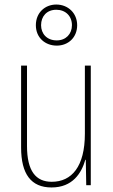

<svg xmlns="http://www.w3.org/2000/svg" viewBox="-20 -816 498 846"><path d="M230 -615C281 -615 320 -651 320 -705C320 -758 280 -796 228 -796C178 -796 138 -760 138 -705C138 -649 180 -615 230 -615ZM230 -638C186 -638 161 -668 161 -705C161 -744 186 -773 228 -773C269 -773 297 -745 297 -705C297 -666 270 -638 230 -638ZM380 -527H354V-227C354 -82 296 -15 208 -15C138 -15 99 -62 99 -173V-527H73V-166C73 -49 117 10 207 10C300 10 339 -53 356 -112H358L360 0H380Z"/></svg>

Font: Noto Sans Khmer UI Condensed Thin
Style: Regular
Weight: 100
Width: 3
Designer: Danh Hong and the Monotype Design Team
Foundry: Monotype Imaging Inc.
Version: Version 2.002